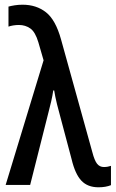

<svg xmlns="http://www.w3.org/2000/svg" viewBox="-20 -785 494 815"><path d="M398 10Q352 10 325.5 -18Q299 -46 284 -109L238 -282Q230 -310 222 -342.5Q214 -375 210 -401H206Q203 -379 197.5 -355.5Q192 -332 186 -309L108 0H4L165 -529L143 -605Q130 -649 109 -664Q88 -679 60 -679Q48 -679 36 -677Q24 -675 16 -672V-757Q27 -760 42.5 -762.5Q58 -765 76 -765Q134 -765 175 -733Q216 -701 239 -618L372 -139Q381 -104 392 -90Q403 -76 421 -76Q430 -76 437.5 -77.5Q445 -79 451 -81V1Q429 10 398 10Z"/></svg>

Font: Noto Sans Condensed Medium
Style: Regular
Weight: 500
Width: 3
Designer: Monotype Design Team
Foundry: Monotype Imaging Inc.
Version: Version 2.013; ttfautohint (v1.8.4.7-5d5b)